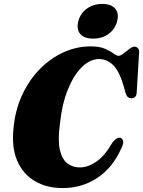

<svg xmlns="http://www.w3.org/2000/svg" viewBox="-20 -947 728 977"><path d="M595 -245Q603.5 -241 606.5 -228.5Q609.5 -216 597 -191.5Q553 -93 474.8 -41.5Q396.5 10 299 10Q218 10 157.8 -25.2Q97.5 -60.5 67.8 -128.5Q38 -196.5 49 -295.5Q57 -386 92 -462Q127 -538 181 -593.8Q235 -649.5 302 -680.2Q369 -711 441.5 -711Q486.5 -711 514 -699Q541.5 -687 557.2 -675Q573 -663 583 -663Q593 -663 608.2 -674.8Q623.5 -686.5 638.5 -698Q653.5 -709.5 663.5 -709.5Q674.5 -709.5 681.5 -702Q688.5 -694.5 688 -681L675.5 -476Q674 -447 648.5 -447Q626 -447 618.5 -475L611 -503Q589 -581.5 557.5 -614Q526 -646.5 483.5 -646.5Q438 -646.5 396.2 -605.2Q354.5 -564 324.8 -490Q295 -416 285 -317Q273.5 -234 284.5 -185.2Q295.5 -136.5 322.5 -115.8Q349.5 -95 386.5 -95Q427 -95 470 -124.2Q513 -153.5 552 -221.5Q576.5 -252 595 -245ZM454 -750.5Q408.5 -750.5 388.2 -774.2Q368 -798 378.5 -839Q389 -879 422 -903Q455 -927 500.5 -927Q546 -927 566.2 -903Q586.5 -879 576 -839Q565.5 -798.5 532.8 -774.5Q500 -750.5 454 -750.5Z"/></svg>

Font: Fraunces 144pt S050 Black
Style: Italic
Weight: 900
Italic angle: -16°
Version: Version 1.000; ttfautohint (v1.8.3)